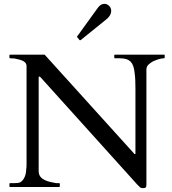

<svg xmlns="http://www.w3.org/2000/svg" viewBox="-20 -972 893 998"><path d="M741 -14V-611C741 -633 760 -644 777 -654C792 -660 813 -669 832 -669C833 -669 834 -670 835 -670C836 -672 836 -672 836 -673V-687C835 -688 834 -688 832 -688H578C576 -688 574 -687 574 -685V-673C574 -672 574 -672 575 -670C576 -670 577 -669 578 -669H603C658 -669 675 -644 680 -591C683 -570 684 -544 684 -512V-172C683 -172 682 -171 681 -171C680 -171 680 -172 678 -172L675 -176L212 -688H33C31 -688 29 -687 29 -685V-673C29 -672 29 -672 30 -670C31 -670 32 -669 33 -669C38 -669 46 -668 55 -668C80 -662 118 -658 118 -628V-121C118 -110 118 -99 116 -89C116 -60 100 -21 70 -21C67 -21 63 -21 58 -20H33C30 -20 29 -19 29 -16V-4C29 -3 30 -2 30 -1C32 0 32 0 33 0H287C289 0 290 0 290 -2C291 -2 291 -3 291 -4V-18C290 -19 288 -20 287 -20H272C233 -27 181 -36 181 -82V-569C181 -572 182 -574 183 -574C185 -574 186 -574 188 -573C188 -572 190 -571 192 -569L695 -11C700 -6 705 -2 708 2C711 4 716 6 723 6C739 6 741 1 741 -14ZM523 -952C506 -952 495 -941 486 -928L382 -784C381 -783 380 -782 380 -781C380 -780 381 -779 382 -778C386 -773 390 -768 394 -763H396C397 -763 399 -763 400 -764L531 -870C543 -879 558 -895 558 -916C558 -935 542 -952 523 -952Z"/></svg>

Font: fbb
Style: Regular
Weight: 400
Designer: David J. Perry, Michael Sharpe
Version: Version 1.045